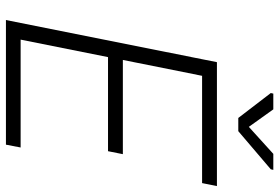

<svg xmlns="http://www.w3.org/2000/svg" viewBox="-167 -774 941 647"><g transform="rotate(90 303.5 -450.5)"><path d="M467.5 0H47.5L189.5 -711H607L597 -661H235.5L182 -394H499.5L489.5 -344H172.5L113.5 -49.5H477ZM422 -783H377.5L293.5 -892.5L295.5 -901H348.5L407.5 -818.5L498.5 -901H552.5L550.5 -892.5Z"/></g></svg>

Font: Roberto Sans Light
Style: Italic
Weight: 300
Italic angle: -11°
Designer: Google
Version: Version 1.00;June 11, 2020;FontCreator 12.0.0.2522 64-bit; t